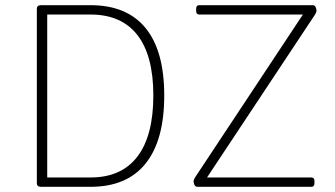

<svg xmlns="http://www.w3.org/2000/svg" viewBox="-20 -720 1291 740"><path d="M138 0Q122 0 122 -14V-686Q122 -700 138 -700H329Q469 -700 541 -612Q613 -524 613 -352Q613 -179 541 -89.5Q469 0 329 0ZM162 -36H329Q448 -36 509.5 -116.5Q571 -197 571 -352Q571 -506 509.5 -585Q448 -664 329 -664H162ZM740 0Q737 0 734 -2Q731 -4 729.5 -7.5Q728 -11 727 -14.5Q726 -18 726 -22Q726 -24 727.5 -27.5Q729 -31 731 -35L1160 -683L1172 -664H748Q736 -664 736 -678V-686Q736 -700 748 -700H1186Q1189 -700 1192 -698Q1195 -696 1196.5 -692.5Q1198 -689 1199 -685.5Q1200 -682 1200 -678Q1200 -676 1198.5 -672.5Q1197 -669 1195 -665L768 -21L760 -36H1180Q1192 -36 1192 -22V-14Q1192 0 1180 0Z"/></svg>

Font: Asap Thin
Style: Regular
Weight: 250
Designer: Pablo Cosgaya
Foundry: Omnibus-Type
Version: Version 3.001